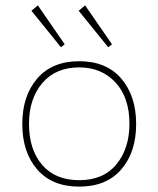

<svg xmlns="http://www.w3.org/2000/svg" viewBox="-20 -687 590 715"><path d="M275 8Q174 8 118.5 -56Q63 -120 63 -225Q63 -330 118.5 -394.5Q174 -459 275 -459Q376 -459 431.5 -394.5Q487 -330 487 -225Q487 -120 431.5 -56Q376 8 275 8ZM275 -16Q365 -16 413.5 -75Q462 -134 462 -226Q462 -324 410 -380Q358 -436 275 -436Q187 -436 137.5 -377.5Q88 -319 88 -226Q88 -130 137 -73Q186 -16 275 -16ZM207 -511 97 -647 121 -667 221 -522ZM383 -511 273 -647 297 -667 397 -522Z"/></svg>

Font: Inconsolata SemiExpanded ExtraLight
Style: Regular
Weight: 200
Width: 6
Monospace: yes
Designer: Raph Levien, Cyreal, Brenton Simpson
Foundry: Raph Levien, Cyreal, Google
Version: Version 3.001; ttfautohint (v1.8.2.53-6de2)